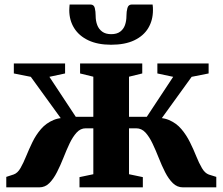

<svg xmlns="http://www.w3.org/2000/svg" viewBox="-20 -806 958 826"><path d="M7 0V-45L39 -55.5Q56 -61.5 68.2 -83Q80.5 -104.5 92.5 -134Q104.5 -163.5 119.5 -194.5Q134.5 -225.5 156.5 -251Q178.5 -276.5 211 -290Q243.5 -303.5 291 -297L279.5 -245L112.5 -475.5L39.5 -490V-533H260V-490L192.5 -475.5L306 -303.5H381.5V-476L324.5 -490V-533H592V-490L535 -476V-303.5H611.5L725 -475.5L657 -490V-533H877.5V-490L804.5 -475.5L638 -245L626.5 -297Q674 -303.5 706.2 -290Q738.5 -276.5 760.2 -250.8Q782 -225 797.2 -194.2Q812.5 -163.5 824.2 -134Q836 -104.5 848.8 -82.8Q861.5 -61 878.5 -55L910.5 -45V0H767Q742 0 723.5 -18.2Q705 -36.5 690.2 -65.5Q675.5 -94.5 662.8 -127Q650 -159.5 636.2 -188.5Q622.5 -217.5 605.8 -235.8Q589 -254 566 -254H535V-56.5L594.5 -44V0H322V-44L381.5 -56.5V-254H348.5Q326.5 -254 309.8 -235.8Q293 -217.5 279.2 -188.5Q265.5 -159.5 252.8 -127Q240 -94.5 225.2 -65.5Q210.5 -36.5 192.2 -18.2Q174 0 149 0ZM369.5 -786.5Q384 -786.5 387.8 -771.5Q391.5 -756.5 391.5 -738Q391.5 -716.5 398.2 -698.5Q405 -680.5 419.8 -669.8Q434.5 -659 458.5 -659Q482.5 -659 497 -669.8Q511.5 -680.5 517.8 -698.5Q524 -716.5 524 -738Q524 -756.5 528.2 -771.5Q532.5 -786.5 546.5 -786.5H636.5Q637.5 -781.5 637.8 -774.2Q638 -767 638 -762Q638 -719 617.8 -685.2Q597.5 -651.5 557.5 -632.5Q517.5 -613.5 458 -613.5Q400.5 -613.5 360.2 -632.5Q320 -651.5 299 -685.2Q278 -719 278 -762Q278 -768 278.5 -774.2Q279 -780.5 279.5 -786.5Z"/></svg>

Font: Merriweather 72pt ExtraBold
Style: Regular
Weight: 800
Version: Version 2.100